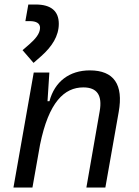

<svg xmlns="http://www.w3.org/2000/svg" viewBox="-20 -844 626 864"><path d="M40.5 0H126L160.2 -192.9C199.2 -384.8 269.5 -450.7 355 -450.7C417.5 -450.7 440.9 -414.6 428.7 -344.2L368.7 0H454.1L514.2 -340.3C536.1 -463.4 492.7 -527.3 384.3 -527.3C292.5 -527.3 226.1 -477.1 202.6 -388.7H193.8L202.1 -517.6H131.8ZM130.9 -561 166 -591.8C213.9 -634.3 244.6 -682.1 244.6 -736.8C244.6 -793.9 210 -823.7 140.6 -823.7H107.4L94.2 -749H113.3C144 -749 160.2 -738.8 160.2 -718.8C160.2 -692.4 138.2 -667.5 111.3 -644L81.5 -618.2Z"/></svg>

Font: Cascadia Mono NF SemiLight
Style: Italic
Weight: 350
Italic angle: -10°
Monospace: yes
Designer: Aaron Bell
Foundry: Saja Typeworks
Version: Version 2404.023